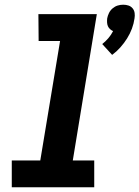

<svg xmlns="http://www.w3.org/2000/svg" viewBox="-20 -795 592 815"><path d="M456 -562 414 -608Q428 -619 440 -633Q452 -647 460 -663Q453 -666 447 -671.5Q441 -677 438 -684Q435 -691 434.5 -699.5Q434 -708 435 -717Q437 -728 442.5 -739.5Q448 -751 458 -759.5Q468 -768 479.5 -771.5Q491 -775 503 -775Q515 -775 525.5 -771.5Q536 -768 543 -759.5Q550 -751 551.5 -739.5Q553 -728 551 -717Q548 -695 540 -673.5Q532 -652 519.5 -632Q507 -612 491 -594Q475 -576 456 -562ZM30 0V-114H151L235 -621H144L143 -735H391L289 -114H380V0Z"/></svg>

Font: Iosevka Term Curly Hv Obl
Style: Regular
Weight: 900
Italic angle: -9°
Designer: Belleve Invis
Foundry: Belleve Invis
Version: Version 32.3.0